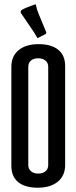

<svg xmlns="http://www.w3.org/2000/svg" viewBox="-20 -866 357 896"><path d="M33 -92V-554Q33 -604 67 -632Q101 -660 160 -660Q219 -660 251.5 -634Q284 -608 284 -558V-96Q284 -46 249.5 -18Q215 10 156 10Q97 10 65 -16Q33 -42 33 -92ZM112 -554V-96Q112 -78 124.5 -67Q137 -56 158 -56Q179 -56 192 -66.5Q205 -77 205 -96V-554Q205 -573 192 -583.5Q179 -594 158 -594Q137 -594 124.5 -583.5Q112 -573 112 -554ZM194 -720Q196 -717 196 -713Q196 -709 191 -706L155 -688Q148 -701 137 -718L79 -803Q76 -808 76 -812Q76 -819 101.5 -829.5Q127 -840 137 -843L147 -846Q151 -823 160 -802Z"/></svg>

Font: Medula One
Style: Regular
Weight: 400
Designer: Luciano Vergara
Foundry: Luciano Vergara
Version: Version 1.002